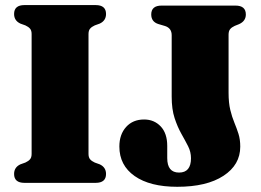

<svg xmlns="http://www.w3.org/2000/svg" viewBox="-20 -720 1026 756"><path d="M328.5 -114Q328.5 -100 334.8 -92.8Q341 -85.5 353 -80L372.5 -73Q397.5 -61.5 397.5 -35Q397.5 0 356.5 0H76.5Q35.5 0 35.5 -35Q35.5 -61.5 60.5 -73L80 -80Q92 -85.5 98.2 -92.8Q104.5 -100 104.5 -114V-586Q104.5 -600 98.2 -607.2Q92 -614.5 80 -620L60.5 -627Q35.5 -638.5 35.5 -665Q35.5 -700 76.5 -700H356.5Q397.5 -700 397.5 -665Q397.5 -638.5 372.5 -627L353 -620Q341 -614.5 334.8 -607.2Q328.5 -600 328.5 -586ZM926 -142.5Q926 -71 860 -27.8Q794 15.5 678 15.5Q570.5 15.5 510.2 -26.8Q450 -69 450 -143Q450 -190.5 476.5 -220Q503 -249.5 547.5 -249.5Q587 -249.5 612.8 -222.2Q638.5 -195 638.5 -145.5V-97.5Q638.5 -40.5 685 -40.5Q732 -40.5 732 -97Q732 -122 720.5 -144.5Q709 -167 694 -193.5Q679 -220 667.5 -255Q656 -290 656 -339.5V-581.5Q656 -609 630 -617.5L603 -625.5Q575.5 -634.5 575.5 -663Q575.5 -698 616.5 -698H907Q948 -698 948 -663Q948 -637 921.5 -625L904 -618Q892 -612.5 886 -605Q880 -597.5 880 -583.5V-355Q880 -315 886.8 -287.2Q893.5 -259.5 902.8 -237.2Q912 -215 919 -193Q926 -171 926 -142.5Z"/></svg>

Font: Fraunces 72pt S050 Black
Style: Regular
Weight: 900
Version: Version 1.000; ttfautohint (v1.8.3)